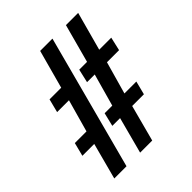

<svg xmlns="http://www.w3.org/2000/svg" viewBox="-217 -938 1077 1077"><g transform="rotate(-45 321.5 -400.0)"><path d="M66.5 0 124 -216.5H30L50.5 -297H143L197 -490H103L123.5 -570.5H216L278.5 -800H376L163.5 0ZM271.5 0 329 -216.5H267.5L287 -297H347.5L401.5 -490H340.5L359 -570.5H421L483 -800H580L517.5 -570.5H613L594.5 -490H498.5L444 -297H538.5L518 -216.5H425L367.5 0Z"/></g></svg>

Font: Big Shoulders Stencil Text SemiBold
Style: Regular
Weight: 600
Designer: Patric King
Foundry: XO Type Co
Version: Version 1.000